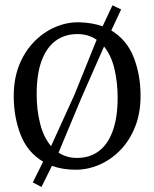

<svg xmlns="http://www.w3.org/2000/svg" viewBox="-20 -644 596 741"><path d="M140 77.5 106.5 60 146.5 -20Q86 -56 59.5 -124.2Q33 -192.5 33 -273Q33 -340.5 54.2 -393.2Q75.5 -446 111.8 -483Q148 -520 192.5 -539.2Q237 -558.5 283.5 -558Q310 -557.5 333 -553.5Q356 -549.5 376 -542.5L414 -623.5L447.5 -607.5L409.5 -526.5Q470 -490 496.2 -422.2Q522.5 -354.5 522.5 -274.5Q522.5 -207 501.2 -154Q480 -101 444 -64.2Q408 -27.5 363.5 -8.2Q319 11 272.5 11Q246 11 223.2 7.2Q200.5 3.5 180.5 -4ZM177 -80 267 -277.5 353 -490.5Q338 -501 319.2 -506.8Q300.5 -512.5 278.5 -512.5Q229.5 -512.5 194.2 -486.2Q159 -460 140.2 -408.5Q121.5 -357 121.5 -280Q121.5 -220 134.8 -167.2Q148 -114.5 177 -80ZM277.5 -34.5Q326.5 -34.5 361.5 -60.8Q396.5 -87 415.2 -139Q434 -191 434 -267Q434 -325.5 421.8 -377.8Q409.5 -430 381.5 -464.5L294.5 -267L206 -55Q221 -45 238.8 -39.8Q256.5 -34.5 277.5 -34.5Z"/></svg>

Font: Merriweather 48pt Light
Style: Regular
Weight: 300
Version: Version 2.100